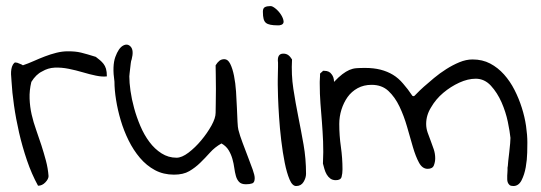

<svg xmlns="http://www.w3.org/2000/svg" viewBox="-20 -622 1813 643"><path d="M107.4 0Q85.9 -39.1 70.3 -85Q54.7 -130.9 43.9 -177.7Q33.2 -224.6 26.9 -269Q20.5 -313.5 18.6 -349.6Q18.6 -356.4 17.6 -364.7Q16.6 -373 17.1 -381.8Q17.6 -390.6 20 -398.4Q22.5 -406.2 28.3 -412.1H30.3Q31.2 -412.1 31.2 -412.6Q31.2 -413.1 32.2 -413.1Q33.2 -413.1 33.2 -412.6Q33.2 -412.1 35.2 -412.1H37.1Q39.1 -411.1 46.9 -408.2Q54.7 -405.3 56.6 -403.3Q74.2 -409.2 92.8 -417.5Q111.3 -425.8 130.4 -433.1Q149.4 -440.4 168.9 -445.3Q188.5 -450.2 207 -450.2Q220.7 -450.2 231 -449.2Q241.2 -448.2 251.5 -445.8Q261.7 -443.4 273.4 -439.9Q285.2 -436.5 300.8 -431.6Q308.6 -425.8 314.9 -420.4Q321.3 -415 326.7 -408.2Q332 -401.4 335 -391.6Q337.9 -381.8 337.9 -366.2Q322.3 -364.3 301.3 -368.7Q280.3 -373 257.3 -379.9Q234.4 -386.7 210 -391.6Q185.5 -396.5 163.1 -395.5Q140.6 -394.5 121.1 -382.8Q100.6 -373 85 -347.7Q78.1 -319.3 79.1 -292Q80.1 -264.6 85.9 -238.8Q91.8 -212.9 101.1 -187Q110.4 -161.1 118.7 -135.3Q127 -109.4 133.8 -84Q140.6 -58.6 142.6 -32.2Q142.6 -22.5 131.8 -11.2Q121.1 0 107.4 0Z M721.7 -141.6Q699.2 -128.9 683.1 -110.8Q667 -92.8 650.4 -76.7Q633.8 -60.5 613.8 -48.8Q593.8 -37.1 562.5 -37.1Q527.3 -37.1 499 -52.2Q470.7 -67.4 448.7 -93.3Q426.8 -119.1 410.6 -151.9Q394.5 -184.6 384.3 -219.2Q374 -253.9 368.7 -287.6Q363.3 -321.3 363.3 -348.6Q355.5 -401.4 366.2 -431.2Q377 -460.9 392.1 -469.2Q407.2 -477.5 418 -465.3Q428.7 -453.1 420.9 -422.9Q418.9 -418.9 418 -410.6Q417 -402.3 416 -393.6Q415 -384.8 414.1 -377Q413.1 -369.1 413.1 -366.2Q413.1 -345.7 417 -317.9Q420.9 -290 429.2 -259.8Q437.5 -229.5 450.2 -199.7Q462.9 -169.9 480.5 -146.5Q498 -123 521 -108.4Q543.9 -93.8 571.3 -93.8Q588.9 -93.8 611.3 -110.8Q633.8 -127.9 653.8 -151.9Q673.8 -175.8 688 -201.2Q702.1 -226.6 702.1 -244.1Q702.1 -253.9 702.6 -276.4Q703.1 -298.8 703.1 -324.2Q703.1 -349.6 702.6 -372.1Q702.1 -394.5 702.1 -403.3Q708 -413.1 714.8 -418.5Q721.7 -423.8 731.4 -423.8Q743.2 -423.8 751 -408.2Q758.8 -392.6 763.7 -368.2Q768.6 -343.8 770.5 -315.4Q772.5 -287.1 773.4 -260.7Q774.4 -234.4 775.4 -214.4Q776.4 -194.3 778.3 -187.5Q783.2 -168 792.5 -143.6Q801.8 -119.1 810.5 -96.2Q819.3 -73.2 826.2 -54.2Q833 -35.2 833 -25.4Q833 -10.7 824.7 -7.8Q816.4 -4.9 803.7 -4.9Q788.1 -4.9 780.8 -12.7Q773.4 -20.5 770 -32.7Q766.6 -44.9 764.6 -59.6Q762.7 -74.2 758.3 -89.8Q753.9 -105.5 745.6 -119.1Q737.3 -132.8 721.7 -141.6Z M910.2 -337.9Q910.2 -341.8 910.2 -352.5Q910.2 -363.3 910.6 -375Q911.1 -386.7 911.1 -397.5Q911.1 -408.2 911.1 -412.1Q907.2 -442.4 928.7 -442.4Q938.5 -442.4 945.3 -437.5Q952.1 -432.6 958 -422.9Q955.1 -372.1 962.4 -324.7Q969.7 -277.3 979 -231Q988.3 -184.6 996.6 -137.7Q1004.9 -90.8 1004.9 -40Q1004.9 -26.4 996.6 -12.7Q988.3 1 971.7 1Q959 1 949.7 -21Q940.4 -43 933.6 -76.7Q926.8 -110.4 921.9 -151.4Q917 -192.4 914.6 -230Q912.1 -267.6 911.1 -297.4Q910.2 -327.1 910.2 -337.9ZM860.4 -583Q860.4 -594.7 867.2 -598.1Q874 -601.6 884.8 -601.6Q891.6 -602.5 902.8 -593.3Q914.1 -584 921.4 -572.3Q928.7 -560.5 929.7 -550.8Q930.7 -539.1 915 -537.1H910.2Q895.5 -537.1 885.7 -539.1Q876 -541 870.6 -545.4Q865.2 -549.8 862.8 -558.6Q860.4 -567.4 860.4 -583Z M1678.7 -34.2Q1678.7 -37.1 1679.2 -42Q1679.7 -46.9 1679.7 -51.8Q1679.7 -56.6 1679.7 -60.5L1680.7 -66.4Q1680.7 -69.3 1682.1 -83Q1683.6 -96.7 1685.5 -112.3Q1687.5 -127.9 1688.5 -142.1Q1689.5 -156.2 1689.5 -160.2Q1687.5 -180.7 1680.7 -213.9Q1673.8 -247.1 1659.7 -279.3Q1645.5 -311.5 1624 -335Q1602.5 -358.4 1573.2 -358.4Q1546.9 -358.4 1518.1 -345.2Q1489.3 -332 1464.4 -311Q1439.5 -290 1423.8 -262.7Q1407.2 -236.3 1407.2 -207Q1407.2 -192.4 1412.1 -178.2Q1417 -164.1 1422.4 -150.4Q1427.7 -136.7 1432.6 -122.1Q1437.5 -107.4 1437.5 -91.8Q1437.5 -80.1 1433.1 -68.4Q1428.7 -56.6 1412.1 -56.6Q1394.5 -56.6 1383.3 -77.1Q1372.1 -97.7 1362.8 -129.4Q1353.5 -161.1 1343.3 -197.3Q1333 -233.4 1317.9 -265.1Q1302.7 -296.9 1280.8 -317.4Q1258.8 -337.9 1224.6 -337.9Q1198.2 -337.9 1177.7 -326.7Q1157.2 -315.4 1144 -296.9Q1130.9 -278.3 1123.5 -254.9Q1116.2 -231.4 1116.2 -207Q1116.2 -168 1121.6 -130.4Q1127 -92.8 1127 -54.7Q1127 -41 1124 -29.8Q1121.1 -18.6 1104.5 -18.6Q1093.8 -18.6 1086.4 -23.9Q1079.1 -29.3 1074.2 -37.6Q1069.3 -45.9 1066.4 -56.2Q1063.5 -66.4 1061.5 -74.2Q1063.5 -114.3 1062 -148.4Q1060.5 -182.6 1058.1 -213.4Q1055.7 -244.1 1053.2 -275.4Q1050.8 -306.6 1050.8 -341.8Q1050.8 -343.8 1050.8 -348.6Q1050.8 -353.5 1051.3 -358.9Q1051.8 -364.3 1051.8 -368.7Q1051.8 -373 1051.8 -375Q1052.7 -377 1056.6 -379.9Q1060.5 -382.8 1061.5 -384.8H1066.4Q1083 -384.8 1090.8 -373Q1098.6 -363.3 1098.6 -347.7Q1114.3 -364.3 1126.5 -373.5Q1138.7 -382.8 1149.9 -387.7Q1161.1 -392.6 1173.3 -393.6Q1185.5 -394.5 1203.1 -394.5Q1231.4 -394.5 1254.4 -388.7Q1277.3 -382.8 1295.9 -371.6Q1314.5 -360.4 1330.1 -341.8Q1345.7 -324.2 1361.3 -300.8Q1362.3 -300.8 1363.8 -300.3Q1365.2 -299.8 1366.2 -299.8Q1367.2 -299.8 1376 -309.1Q1384.8 -318.4 1399.4 -331.5Q1414.1 -344.7 1433.6 -360.8Q1453.1 -377 1474.6 -390.6Q1496.1 -404.3 1518.6 -413.6Q1541 -422.9 1562.5 -422.9Q1595.7 -422.9 1621.6 -409.2Q1647.5 -395.5 1668 -372.6Q1688.5 -349.6 1703.1 -320.8Q1717.8 -292 1727.5 -261.2Q1737.3 -230.5 1741.7 -200.2Q1746.1 -169.9 1746.1 -144.5Q1746.1 -134.8 1745.6 -110.8Q1745.1 -86.9 1740.7 -62Q1736.3 -37.1 1726.6 -18.1Q1716.8 1 1699.2 1Q1690.4 1 1686.5 -2.4Q1682.6 -5.9 1680.7 -10.7Q1678.7 -15.6 1678.7 -21.5Q1678.7 -27.3 1678.7 -34.2Z"/></svg>

Font: Indie Flower
Style: Regular
Weight: 400
Designer: Kimberly Geswein
Foundry: Kimberly Geswein
Version: Version 1.001 2010